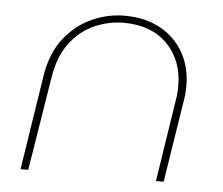

<svg xmlns="http://www.w3.org/2000/svg" viewBox="-43 -571 721 620"><g transform="rotate(5 317.0 -261.5)"><path d="M45 0 93 -308Q105 -382 142.5 -429.5Q180 -477 231.5 -500Q283 -523 337 -523Q404 -523 453 -496Q502 -469 528.5 -422Q555 -375 555 -315Q555 -305 554.5 -294.5Q554 -284 552 -273L509 0H484L526 -271Q528 -282 528.5 -292Q529 -302 529 -312Q529 -395 477.5 -447.5Q426 -500 336 -500Q288 -500 242 -480Q196 -460 163 -416.5Q130 -373 119 -304L70 0Z"/></g></svg>

Font: MuseoModerno Thin
Style: Italic
Weight: 100
Italic angle: -9°
Designer: Pablo Cosgaya, Héctor Gatti, Marcela Romero, and the Authors of The MuseoModerno Project.
Foundry: Omnibus-Type Team
Version: Version 1.003